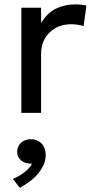

<svg xmlns="http://www.w3.org/2000/svg" viewBox="-20 -526 440 895"><path d="M79.5 0V-490H171.5V-419Q201 -467 241.5 -486.2Q282 -505.5 328.5 -505.5Q358.5 -505.5 383 -500L369.5 -404.5Q340.5 -413 312.5 -413Q251 -413 211.2 -374.8Q171.5 -336.5 171.5 -272.5V0ZM72.5 349.5 40 308Q71.5 295 96 275.2Q120.5 255.5 129 236.5Q100.5 238.5 80.2 223Q60 207.5 60 182Q60 156 78 139.5Q96 123 123.5 123Q154.5 123 173.8 143.2Q193 163.5 193 197.5Q193 238 162.2 277.5Q131.5 317 72.5 349.5Z"/></svg>

Font: Geologica Light
Style: Regular
Weight: 300
Designer: Sindre Bremnes, Frode Helland
Foundry: Monokrom Skriftforlag AS
Version: Version 1.010; ttfautohint (v1.8.4.7-5d5b);gftools[0.9.28]